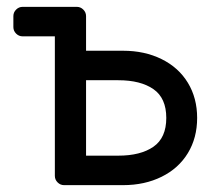

<svg xmlns="http://www.w3.org/2000/svg" viewBox="-20 -540 629 560"><path d="M140 -434H46Q35 -434 27 -442Q19 -450 19 -461V-493Q19 -504 27 -512Q35 -520 46 -520H204Q215 -520 223 -512Q231 -504 231 -493V-392H339Q402 -392 451.5 -367.5Q501 -343 528 -298.5Q555 -254 555 -196Q555 -138 528 -93.5Q501 -49 451.5 -24.5Q402 0 339 0H167Q156 0 148 -8Q140 -16 140 -27ZM231 -306V-86H325Q390 -86 427.5 -112Q465 -138 465 -196Q465 -254 427.5 -280Q390 -306 325 -306Z"/></svg>

Font: Contemporary
Style: Regular
Weight: 400
Designer: Victor Tran
Foundry: Victor Tran
Version: Version 1.100